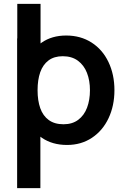

<svg xmlns="http://www.w3.org/2000/svg" viewBox="-20 -740 656 1000"><path d="M70 -425.2V-720H191.2V-425.2ZM329.3 15Q252.8 15 198.7 -21.9Q144.6 -58.8 117 -123.3Q89.5 -187.8 89.5 -270.2Q89.5 -352.3 116.7 -416.8Q143.8 -481.2 197 -518.1Q250.1 -555 324.8 -555Q399.9 -555 457 -518.4Q514.1 -481.8 545 -416.8Q576 -351.9 576 -270.2Q576 -189.4 545.4 -124.4Q514.8 -59.4 458.7 -22.2Q402.6 15 329.3 15ZM69.2 240V-540H175.7V-160.8H190.3V240ZM311 -92.8Q356.6 -92.8 387.5 -116Q418.3 -139.2 433.4 -179.2Q448.5 -219.2 448.5 -270.2Q448.5 -320.7 432.9 -360.6Q417.3 -400.6 385.6 -423.9Q353.9 -447.2 306.8 -447.2Q262 -447.2 232.7 -425.2Q203.4 -403.2 189.5 -363.7Q175.7 -324.2 175.7 -270.2Q175.7 -215.9 189.8 -176.3Q203.8 -136.7 234 -114.8Q264.1 -92.8 311 -92.8Z"/></svg>

Font: Hauora
Style: Regular
Weight: 400
Designer: Wayne Shih
Foundry: WCYS
Version: Version 1.001